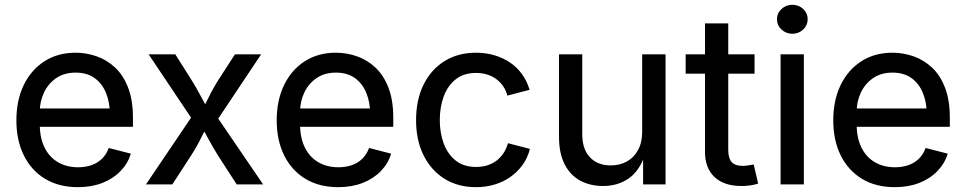

<svg xmlns="http://www.w3.org/2000/svg" viewBox="-20 -774 4054 806"><path d="M307.1 11.7Q227.1 11.7 169.2 -23.4Q111.3 -58.6 80.1 -121.6Q48.8 -184.6 48.8 -269Q48.8 -353 79.6 -416.7Q110.4 -480.5 166.3 -516.6Q222.2 -552.7 297.4 -552.7Q342.3 -552.7 385.3 -537.8Q428.2 -522.9 462.9 -490.7Q497.6 -458.5 517.8 -406.2Q538.1 -354 538.1 -279.3V-241.7H108.4V-318.8H486.8L441.4 -292Q441.4 -343.8 425 -383.8Q408.7 -423.8 376.7 -446.5Q344.7 -469.2 297.4 -469.2Q250 -469.2 216.3 -446.3Q182.6 -423.3 164.8 -385.7Q147 -348.1 147 -305.2V-252.9Q147 -194.8 167.2 -154.3Q187.5 -113.8 223.9 -92.8Q260.3 -71.8 308.1 -71.8Q338.9 -71.8 364.5 -80.8Q390.1 -89.8 408.4 -107.9Q426.8 -126 436.5 -152.8L529.3 -128.9Q516.6 -87.4 485.8 -55.7Q455.1 -23.9 409.7 -6.1Q364.3 11.7 307.1 11.7Z M592.8 0 807.6 -317.9 807.1 -242.7 604 -545.9H715.8L780.8 -443.4Q806.6 -401.9 825.7 -365.2Q844.7 -328.6 865.2 -294.9H817.9Q838.4 -328.6 856 -365.2Q873.5 -401.9 899.9 -443.4L966.3 -545.9H1076.2L871.6 -239.3V-312L1084.5 0H973.6L896.5 -119.1Q871.1 -159.7 852.3 -195.3Q833.5 -231 813.5 -263.7H861.3Q841.3 -231 824.2 -195.3Q807.1 -159.7 780.8 -119.1L703.6 0Z M1399.9 11.7Q1319.8 11.7 1262 -23.4Q1204.1 -58.6 1172.9 -121.6Q1141.6 -184.6 1141.6 -269Q1141.6 -353 1172.4 -416.7Q1203.1 -480.5 1259 -516.6Q1314.9 -552.7 1390.1 -552.7Q1435.1 -552.7 1478 -537.8Q1521 -522.9 1555.7 -490.7Q1590.3 -458.5 1610.6 -406.2Q1630.9 -354 1630.9 -279.3V-241.7H1201.2V-318.8H1579.6L1534.2 -292Q1534.2 -343.8 1517.8 -383.8Q1501.5 -423.8 1469.5 -446.5Q1437.5 -469.2 1390.1 -469.2Q1342.8 -469.2 1309.1 -446.3Q1275.4 -423.3 1257.6 -385.7Q1239.7 -348.1 1239.7 -305.2V-252.9Q1239.7 -194.8 1260 -154.3Q1280.3 -113.8 1316.7 -92.8Q1353 -71.8 1400.9 -71.8Q1431.6 -71.8 1457.3 -80.8Q1482.9 -89.8 1501.2 -107.9Q1519.5 -126 1529.3 -152.8L1622.1 -128.9Q1609.4 -87.4 1578.6 -55.7Q1547.9 -23.9 1502.4 -6.1Q1457 11.7 1399.9 11.7Z M1978 11.7Q1902.8 11.7 1846.2 -23.4Q1789.6 -58.6 1758.1 -122.1Q1726.6 -185.5 1726.6 -269.5Q1726.6 -355 1758.1 -418.7Q1789.6 -482.4 1846.2 -517.6Q1902.8 -552.7 1978 -552.7Q2019.5 -552.7 2055.7 -542Q2091.8 -531.2 2121.1 -511.5Q2150.4 -491.7 2171.4 -462.6Q2192.4 -433.6 2203.1 -397L2109.9 -372.6Q2104.5 -393.6 2092.8 -411.1Q2081.1 -428.7 2064.2 -441.4Q2047.4 -454.1 2025.9 -460.9Q2004.4 -467.8 1978.5 -467.8Q1926.3 -467.8 1892.6 -440.7Q1858.9 -413.6 1842.5 -368.7Q1826.2 -323.7 1826.2 -270Q1826.2 -216.8 1842.5 -172.1Q1858.9 -127.4 1892.6 -100.3Q1926.3 -73.2 1978.5 -73.2Q2004.9 -73.2 2026.9 -80.3Q2048.8 -87.4 2065.9 -100.8Q2083 -114.3 2094.7 -132.6Q2106.4 -150.9 2112.3 -172.9L2204.6 -148.9Q2194.8 -110.8 2173.6 -81.5Q2152.3 -52.2 2122.6 -31.2Q2092.8 -10.3 2056.2 0.7Q2019.5 11.7 1978 11.7Z M2512.2 6.8Q2457 6.8 2415 -16.1Q2373 -39.1 2349.9 -85.2Q2326.7 -131.3 2326.7 -199.2V-545.9H2424.3V-209.5Q2424.3 -148.4 2456.3 -114Q2488.3 -79.6 2543.9 -79.6Q2581.5 -79.6 2611.3 -95.9Q2641.1 -112.3 2658.4 -144Q2675.8 -175.8 2675.8 -220.7V-545.9H2773.9V0H2679.7V-132.8H2690.9Q2666 -57.6 2619.9 -25.4Q2573.7 6.8 2512.2 6.8Z M3147.5 -545.9V-464.8H2858.4V-545.9ZM2939.5 -675.8H3037.1V-144.5Q3037.1 -109.9 3051.3 -93.8Q3065.4 -77.6 3099.1 -77.6Q3107.4 -77.6 3120.6 -79.6Q3133.8 -81.5 3144 -83.5L3162.6 -3.4Q3147 2 3128.7 4.4Q3110.4 6.8 3092.3 6.8Q3019.5 6.8 2979.5 -30.8Q2939.5 -68.4 2939.5 -136.7Z M3256.8 0V-545.9H3354.5V0ZM3306.2 -632.3Q3279.8 -632.3 3260.7 -650.1Q3241.7 -668 3241.7 -693.4Q3241.7 -718.8 3260.7 -736.3Q3279.8 -753.9 3306.2 -753.9Q3333 -753.9 3351.8 -736.3Q3370.6 -718.8 3370.6 -693.4Q3370.6 -668 3351.8 -650.1Q3333 -632.3 3306.2 -632.3Z M3736.3 11.7Q3656.2 11.7 3598.4 -23.4Q3540.5 -58.6 3509.3 -121.6Q3478 -184.6 3478 -269Q3478 -353 3508.8 -416.7Q3539.6 -480.5 3595.5 -516.6Q3651.4 -552.7 3726.6 -552.7Q3771.5 -552.7 3814.5 -537.8Q3857.4 -522.9 3892.1 -490.7Q3926.8 -458.5 3947 -406.2Q3967.3 -354 3967.3 -279.3V-241.7H3537.6V-318.8H3916L3870.6 -292Q3870.6 -343.8 3854.2 -383.8Q3837.9 -423.8 3805.9 -446.5Q3773.9 -469.2 3726.6 -469.2Q3679.2 -469.2 3645.5 -446.3Q3611.8 -423.3 3594 -385.7Q3576.2 -348.1 3576.2 -305.2V-252.9Q3576.2 -194.8 3596.4 -154.3Q3616.7 -113.8 3653.1 -92.8Q3689.5 -71.8 3737.3 -71.8Q3768.1 -71.8 3793.7 -80.8Q3819.3 -89.8 3837.6 -107.9Q3856 -126 3865.7 -152.8L3958.5 -128.9Q3945.8 -87.4 3915 -55.7Q3884.3 -23.9 3838.9 -6.1Q3793.5 11.7 3736.3 11.7Z"/></svg>

Font: Inter Cardless
Style: Regular
Weight: 400
Designer: Rasmus Andersson
Foundry: rsms
Version: Version 4.001;git-9221beed3